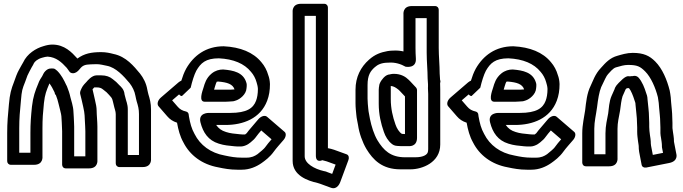

<svg xmlns="http://www.w3.org/2000/svg" viewBox="-20 -827 3620 1017"><path d="M432.1 -131.7V1.1H372.9V-156.3C372.9 -165.2 372.5 -174.4 371.9 -182.4C371.8 -190.5 371.5 -197.7 370.8 -206.1L368.9 -237.1C368.2 -263.4 356.3 -298 353.3 -310.5C348.6 -332.3 342.3 -350.9 335.3 -367.9L335.2 -367.9C334 -372.2 332.6 -374.1 331.6 -375.3C319.1 -402.7 304.8 -430.2 283.5 -451.5C277.1 -457.9 271.8 -460.2 270.5 -461.5C265.7 -466.1 240 -465 234 -460.7C223.8 -455.6 214.5 -445.3 210.3 -437L203.5 -423.4C198.2 -415.2 187.8 -400.4 182.2 -383.1C166.7 -346 155.4 -315.9 149.3 -262.9C143.8 -209.4 141.1 -174.6 141.1 -122.7V-17.9H81.9V-147.3C81.9 -200.8 85.4 -237.3 90.8 -293.7C95.5 -349.7 97.8 -354.2 113.5 -394.2L125.4 -426.9C131.6 -441.5 139.4 -453.9 148.3 -471.4C153.8 -480 156.8 -485.7 159.5 -491.9C163.4 -500.1 178.2 -514.5 203.2 -521.3C214 -524.3 224.4 -527 232.1 -527.1C277.8 -524.3 306.4 -497.3 333.6 -467.5C338.6 -461.2 343.4 -454.5 348.4 -447.1C353.6 -439.2 377.2 -428.6 402.6 -461.5C417.3 -480.5 430.2 -485.2 460.9 -486.2C474.5 -486.8 484.3 -487.1 491.7 -487.1C510.7 -487.1 529.4 -481.7 546.2 -478.5C593.5 -469.7 634.7 -424.7 666.3 -386.8C681.3 -367.6 693.2 -344.2 697.5 -318.7C698.3 -313.9 699.4 -308.7 700.8 -302.9L703.9 -290.4C711.4 -266.1 716.1 -249.1 716.1 -222.7V-5.9H656.9V-247.3C656.9 -276 647.7 -292.6 644.4 -309.1C643.2 -315.3 640.7 -323 639.8 -326.8C637.6 -354.6 619.4 -368.6 611.9 -376.1C600.6 -389 591.2 -397.2 577.1 -407.8C561.9 -420.6 542.2 -427.9 516.3 -427.9H491.3C465.9 -427.9 441.9 -397.8 439.2 -394.5C432.3 -387.3 418.9 -374.2 412.6 -360.4L407.6 -349.4C404.2 -341.9 403.4 -334 405 -328.3C411.7 -304.9 413.8 -289.1 420.8 -261.1C425.1 -242.6 427.5 -226.7 428.1 -216C428.2 -195.2 431.1 -174.7 431.1 -158.7C431.1 -150 432.1 -141.2 432.1 -131.7ZM479.3 -364.1H491.7C507.9 -364.1 517 -360.7 526.8 -352.3C542.7 -340.4 546.8 -336.8 558.1 -323.9C577.9 -304 575.1 -298.7 581.7 -274.2C586.5 -250.9 593.1 -237.9 593.1 -222.7V38.3C593.1 49 600.6 57.9 612.7 57.9L735.7 57.9C785.5 57.9 779.9 13.7 779.9 13.7V-247.3C779.9 -280.4 773.3 -304 766 -327.6L763.2 -339.1C762 -344 761.1 -348.1 760.5 -351.3C754.7 -386.1 739.5 -414.6 721.7 -437.2C689.5 -475.8 648.1 -527.9 580.7 -541.3C563.5 -545.9 541.2 -550.9 516.3 -550.9C462.8 -550.9 426.4 -543.4 389.9 -516.8C389.6 -517 389.5 -517.2 388.4 -518.6C360.5 -549.3 322.2 -590.9 257.3 -590.9C242.5 -590.9 226.7 -587.9 209.8 -582.4C171 -571.5 123.9 -542.9 102.4 -496C101.2 -493.2 96.5 -486.4 94.3 -482C87.3 -468 75 -450.1 66.3 -426.3L54.5 -393.8C39.3 -354.8 32 -330.2 27.2 -274.3C22 -218.9 18.1 -178.7 18.1 -122.7V26.3C18.1 37 25.6 45.9 37.7 45.9H160.7C210.5 45.9 204.9 1.7 204.9 1.7L204.9 -147.3C204.9 -197 207.3 -229 212.7 -281.1C218.1 -328.8 225.6 -346 241 -382.9C241.1 -383.3 241.6 -384.4 241.9 -385.2C251.8 -372 260.7 -355.7 269.1 -337.8C269.5 -332.4 271.5 -326.7 276 -323.2C281.6 -309 287.1 -292.2 290.7 -275.4C294.2 -260.6 305.1 -220.1 305.1 -211.7C305.1 -211.4 305.2 -210.6 305.2 -210.1L307.2 -177.9C307.9 -169.3 308.1 -162.6 308.1 -156.7C308.1 -148.6 309.1 -140.5 309.1 -131.7V45.3C309.1 56 316.6 64.9 328.7 64.9L451.7 64.9C501.5 64.9 495.9 20.7 495.9 20.7V-156.3C495.9 -182.6 491.9 -218.9 491.9 -241.3C491.9 -257.8 488.3 -275.3 483.2 -296.9C477.6 -319.4 475.4 -333.7 470.1 -354.1C475 -359.7 476.1 -360.5 479.3 -364.1Z M1231.5 -295.3C1249.9 -301.4 1284.1 -326.2 1285.8 -359.8C1286.8 -367.2 1286.9 -371.4 1286.9 -378.3C1286.9 -382 1285.8 -385.8 1285 -388.7C1269.2 -444 1215.4 -454.4 1163.4 -458.8C1162.7 -458.8 1161.8 -458.9 1161.3 -458.9C1141.7 -458.9 1120.3 -453.3 1101.1 -437.6C1071.5 -413.4 1063.8 -382.6 1058.7 -365.3C1051.1 -341.5 1031 -288.1 1064.7 -288.1H1174.7C1187.9 -288.1 1202.6 -290.1 1208.7 -290.1C1217.7 -290.1 1222.8 -292.4 1231.5 -295.3ZM1222.3 -353.4C1214.8 -352.9 1203.8 -351.9 1199.3 -351.9H1113.9C1115.1 -356.4 1116.9 -362.9 1119.4 -370.7C1122.9 -382.8 1126 -390.7 1128.2 -394.2C1129.5 -394.6 1131.7 -395 1135.7 -395.1C1183.8 -391 1212.8 -382 1222.3 -353.4ZM943.6 -318.2C943.6 -318.2 989.8 -361.7 990 -362.5C997.7 -395.8 1008.6 -431.1 1019.7 -452.2C1043.2 -492.9 1068.8 -517.9 1139.1 -518.1C1216.8 -514.3 1273.9 -490.4 1309.5 -446.5C1322.9 -431.4 1333.4 -411.8 1338.9 -391.5C1341.7 -381.4 1345.5 -370.4 1346.1 -356.2C1346.1 -329.4 1342.1 -308.5 1336.1 -292.9C1321.4 -254 1287.5 -228.9 1199.3 -228.9H1085.3C1085.3 -228.9 1029 -230.1 1041.8 -178.9C1055.4 -124.7 1083.4 -83.1 1138.7 -66.2C1166.9 -56.9 1194.3 -54.9 1220.7 -52.3C1227.2 -51.4 1231.8 -51.1 1237.7 -51.1H1256.7C1269.4 -51.1 1286.2 -58.1 1294.3 -63.4C1301 -67.9 1312.1 -75.7 1324.7 -88.3C1335.1 -98.8 1338.8 -106.9 1349.7 -119.6L1363.8 -136.1L1418.4 -89.1C1406.2 -75.1 1395.3 -62.4 1383.1 -45.3C1379.8 -40.4 1358.4 -21.3 1344 -10.4C1328.9 0 1312.7 8.1 1285.3 8.1H1261.3C1228 8.1 1201.2 3.3 1170 -3.4C1095.3 -16.6 1039.9 -58.6 1010.5 -117.4C994.7 -145.5 987.2 -173.4 980.5 -211.8C980 -214.3 979.9 -215.6 979.9 -217.3C979.9 -227.2 973.9 -234.5 965.5 -236.3C945.5 -240.8 932.4 -248.3 920.4 -262.6L891.8 -295.5L928.4 -326.9C932.3 -322.5 936.4 -318.8 943.6 -318.2ZM1409.9 -381.8C1409.1 -399.8 1406.4 -415.3 1400.7 -429.7C1393.7 -454.7 1381 -478.5 1364.5 -497.5C1321.6 -549.9 1253.2 -577.7 1164.9 -581.9C1070.4 -581.9 1005.5 -532.4 966.3 -463.8C954.6 -442 947.8 -423.4 940.5 -399.7C935.6 -397.6 930.2 -394.6 925.4 -390.5L832.4 -310.5C813.6 -294.3 811.2 -274.1 819.7 -264.3L865.6 -211.4C879.3 -195.2 895.7 -184.2 917.7 -177.1C924.5 -139.2 933.5 -104.7 951.5 -72.6C985.3 -5.5 1049.5 43.9 1136 59.4C1166.2 65.9 1198.5 71.9 1236.7 71.9H1260.7C1302.2 71.9 1338.1 55.9 1365.3 36.9C1383.7 23.9 1409.9 5 1431.1 -25C1443.9 -42.8 1463.2 -63.7 1482.7 -86.6C1493.7 -99.5 1498.1 -119.4 1487.6 -128.4L1394.6 -208.4C1381.8 -219.4 1360.7 -209.9 1348.3 -195.4L1308.3 -148.4C1301.9 -140.9 1295.3 -133.6 1286.7 -121.5C1285 -120.1 1281.3 -117.1 1278.5 -114.9H1262.3C1258.5 -114.9 1256 -115 1251.3 -115.7C1221.8 -118.6 1199.6 -120.4 1177.3 -127.8C1153 -135.1 1137.7 -146.8 1125 -165.1H1174.7C1267.6 -165.1 1359.4 -199.2 1395.1 -293.2C1405.5 -320.7 1409.9 -348.7 1409.9 -381.8Z M1593.9 -743.1 1653.1 -743.1V-2.7C1653.1 38.7 1687.1 21.5 1687.1 21.5C1695.7 23.5 1703.4 25.6 1710.4 27.7L1757.7 44.9L1739.5 94.1L1715.9 85.4C1713.5 84.6 1705.9 80.5 1695.8 79.3C1644.4 67.6 1593.9 38.8 1593.9 0.7ZM1574.3 -806.9C1524.5 -806.9 1530.1 -762.7 1530.1 -762.7V25.3C1530.1 102.9 1609.5 130.5 1662.5 142.3C1668.5 143.7 1667.7 143.6 1676.4 146.7L1732.9 167.5C1767.8 180.4 1781.7 139 1782.6 136.5L1825.6 20.5C1830.4 7.6 1827.1 -5.6 1816.1 -9.6L1749.6 -33.7C1737.7 -37.4 1728.8 -40.2 1716.9 -42.1V-787.3C1716.9 -798 1709.4 -806.9 1697.3 -806.9Z M2248.1 -329.7 2248.1 -36.7C2248.1 -28.7 2246.8 -22.8 2245.3 -18.9C2242 -10.3 2227.4 6.1 2179.3 6.1H2125.3C2048.6 6.1 2011.3 -31.4 1979.1 -84.3C1961.1 -114.7 1947.5 -157.9 1939.5 -197.5C1936.4 -218.5 1931.9 -233.4 1930.8 -249.3C1929.2 -268.3 1926.9 -285.2 1926.9 -304.3V-376.3C1926.9 -429.6 1942.7 -451.1 1965.3 -471.1C1980.3 -484.5 2000.5 -495.1 2036.7 -495.1C2037.4 -495.1 2038.4 -495.2 2038.9 -495.2C2073.2 -497.9 2104.2 -487.4 2128.1 -473.7C2128.1 -473.7 2186.5 -461.7 2182.8 -517C2181.5 -536.5 2180.9 -554.9 2180.9 -572.3V-731.1H2240.1V-547.7C2240.1 -501.8 2245.1 -453.7 2245.1 -411.7C2245.1 -411.2 2245.2 -410.4 2245.2 -410L2247.1 -380.9L2247.1 -373.7C2247.1 -372.9 2247.2 -372 2247.2 -371.3C2246 -357.2 2248.1 -341.9 2248.1 -329.7ZM2311.9 -61.3V-354.3C2311.9 -364.1 2311.7 -374.2 2311.2 -385.3C2313.1 -391.9 2314 -396.9 2310.9 -404.9V-406.3C2310.9 -406.7 2310.8 -407.5 2310.8 -408L2308.9 -437.1C2308.8 -482.5 2303.9 -530.5 2303.9 -572.3V-775.3C2303.9 -786 2296.4 -794.9 2284.3 -794.9H2161.3C2111.5 -794.9 2117.1 -750.7 2117.1 -750.7L2117.1 -554.6C2101.2 -558.2 2082.6 -560.4 2060.2 -558.9C2051.1 -558.8 2041.9 -558 2032.8 -556.4C1997.2 -549.9 1966.4 -539.3 1934.7 -510.9C1890.8 -472.1 1863.1 -419.2 1863.1 -351.7V-279.7C1863.1 -256.6 1865.8 -237.2 1867.2 -220.7C1868.8 -198.6 1874 -181.6 1876.4 -165.2C1882.7 -121 1899.8 -73.5 1920.9 -37.7C1955.7 19.2 2003.5 69.9 2100.7 69.9H2154.7C2215.7 69.9 2311.9 34.1 2311.9 -61.3ZM1988.1 -369.8C1988.1 -369.4 1986.1 -362.2 1986.1 -351.7V-277.7C1986.1 -220.3 1998 -171.7 2013.3 -128.3C2021.4 -104 2036.1 -80.2 2054.9 -65.3C2060.3 -60.9 2069 -54.9 2083.5 -54.1C2090.4 -53.4 2095.1 -53.1 2100.7 -53.1L2144.7 -53.1C2144.7 -53.1 2188.9 -47.5 2188.9 -97.3V-349.3C2188.9 -354.9 2186.4 -360.4 2183.9 -363.1L2168.7 -379.3C2163.6 -384.4 2159.9 -388.4 2153.9 -395.2L2144.5 -404.5C2129 -420.1 2103.9 -435.9 2066.3 -435.9C2054.6 -435.9 2044.8 -432.9 2044.7 -432.9C2034.4 -432.4 2025.2 -427.4 2017.7 -420.9C2012.5 -417 1988.4 -391.4 1988.1 -369.8ZM2109.3 -117.9 2109 -117.9C2094.5 -126 2081.1 -148.4 2074.7 -167.7C2060 -209.3 2049.9 -252.1 2049.9 -302.3L2049.9 -371.7C2066.4 -370 2076.8 -363.1 2092.1 -350.8L2100.1 -342.8C2104.9 -337.5 2110.1 -331.9 2115.3 -326.7L2125.1 -316.2L2125.1 -116.9C2121.6 -116.9 2114.7 -117.9 2109.3 -117.9Z M2765.5 -295.3C2783.9 -301.4 2818.1 -326.2 2819.8 -359.8C2820.8 -367.2 2820.9 -371.4 2820.9 -378.3C2820.9 -382 2819.8 -385.8 2819 -388.7C2803.2 -444 2749.4 -454.4 2697.4 -458.8C2696.7 -458.8 2695.8 -458.9 2695.3 -458.9C2675.7 -458.9 2654.3 -453.3 2635.1 -437.6C2605.5 -413.4 2597.8 -382.6 2592.7 -365.3C2585.1 -341.5 2565 -288.1 2598.7 -288.1H2708.7C2721.9 -288.1 2736.6 -290.1 2742.7 -290.1C2751.7 -290.1 2756.8 -292.4 2765.5 -295.3ZM2756.3 -353.4C2748.8 -352.9 2737.8 -351.9 2733.3 -351.9H2647.9C2649.1 -356.4 2650.9 -362.9 2653.4 -370.7C2656.9 -382.8 2660 -390.7 2662.2 -394.2C2663.5 -394.6 2665.7 -395 2669.7 -395.1C2717.8 -391 2746.8 -382 2756.3 -353.4ZM2477.6 -318.2C2477.6 -318.2 2523.8 -361.7 2524 -362.5C2531.7 -395.8 2542.6 -431.1 2553.7 -452.2C2577.2 -492.9 2602.8 -517.9 2673.1 -518.1C2750.8 -514.3 2807.9 -490.4 2843.5 -446.5C2856.9 -431.4 2867.4 -411.8 2872.9 -391.5C2875.7 -381.4 2879.5 -370.4 2880.1 -356.2C2880.1 -329.4 2876.1 -308.5 2870.1 -292.9C2855.4 -254 2821.5 -228.9 2733.3 -228.9H2619.3C2619.3 -228.9 2563 -230.1 2575.8 -178.9C2589.4 -124.7 2617.4 -83.1 2672.7 -66.2C2700.9 -56.9 2728.3 -54.9 2754.7 -52.3C2761.2 -51.4 2765.8 -51.1 2771.7 -51.1H2790.7C2803.4 -51.1 2820.2 -58.1 2828.3 -63.4C2835 -67.9 2846.1 -75.7 2858.7 -88.3C2869.1 -98.8 2872.8 -106.9 2883.7 -119.6L2897.8 -136.1L2952.4 -89.1C2940.2 -75.1 2929.3 -62.4 2917.1 -45.3C2913.8 -40.4 2892.4 -21.3 2878 -10.4C2862.9 0 2846.7 8.1 2819.3 8.1H2795.3C2762 8.1 2735.2 3.3 2704 -3.4C2629.3 -16.6 2573.9 -58.6 2544.5 -117.4C2528.7 -145.5 2521.2 -173.4 2514.5 -211.8C2514 -214.3 2513.9 -215.6 2513.9 -217.3C2513.9 -227.2 2507.9 -234.5 2499.5 -236.3C2479.5 -240.8 2466.4 -248.3 2454.4 -262.6L2425.8 -295.5L2462.4 -326.9C2466.3 -322.5 2470.4 -318.8 2477.6 -318.2ZM2943.9 -381.8C2943.1 -399.8 2940.4 -415.3 2934.7 -429.7C2927.7 -454.7 2915 -478.5 2898.5 -497.5C2855.6 -549.9 2787.2 -577.7 2698.9 -581.9C2604.4 -581.9 2539.5 -532.4 2500.3 -463.8C2488.6 -442 2481.8 -423.4 2474.5 -399.7C2469.6 -397.6 2464.2 -394.6 2459.4 -390.5L2366.4 -310.5C2347.6 -294.3 2345.2 -274.1 2353.7 -264.3L2399.6 -211.4C2413.3 -195.2 2429.7 -184.2 2451.7 -177.1C2458.5 -139.2 2467.5 -104.7 2485.5 -72.6C2519.3 -5.5 2583.5 43.9 2670 59.4C2700.2 65.9 2732.5 71.9 2770.7 71.9H2794.7C2836.2 71.9 2872.1 55.9 2899.3 36.9C2917.7 23.9 2943.9 5 2965.1 -25C2977.9 -42.8 2997.2 -63.7 3016.7 -86.6C3027.7 -99.5 3032.1 -119.4 3021.6 -128.4L2928.6 -208.4C2915.8 -219.4 2894.7 -209.9 2882.3 -195.4L2842.3 -148.4C2835.9 -140.9 2829.3 -133.6 2820.7 -121.5C2819 -120.1 2815.3 -117.1 2812.5 -114.9H2796.3C2792.5 -114.9 2790 -115 2785.3 -115.7C2755.8 -118.6 2733.6 -120.4 2711.3 -127.8C2687 -135.1 2671.7 -146.8 2659 -165.1H2708.7C2801.6 -165.1 2893.4 -199.2 2929.1 -293.2C2939.5 -320.7 2943.9 -348.7 2943.9 -381.8Z M3478.1 -151.7V-121.7C3478.1 -113.2 3480 -105.4 3481.4 -96L3484.4 -76.1C3485.6 -67.9 3486.1 -60.2 3486.1 -53.7V-49.7C3486.1 -48.2 3486.4 -46.2 3486.6 -45.1L3492 -17.3L3437.9 -6.5L3428.5 -55.5C3427.4 -63.3 3426.9 -70.3 3426.9 -78.3C3426.9 -83 3426.3 -87.8 3425.6 -92.2L3422.7 -111.5C3420.7 -128.7 3418.9 -139.3 3418.9 -154.3V-176.3C3418.9 -184.7 3418.5 -193.6 3417.9 -202.3C3417.7 -240.8 3412.2 -269.2 3409.9 -300.3C3409.7 -316.1 3405.1 -328.2 3401.7 -336.8C3394.7 -359.8 3381.7 -395.1 3361.5 -416.7C3348.1 -429.8 3332.2 -423.9 3331.3 -423.9H3325.3C3322.5 -423.9 3318.7 -423.2 3316.4 -422.6C3312.9 -421.7 3303.9 -430.1 3278.5 -408.5C3268.7 -399.3 3257.2 -388 3257.2 -388C3237.3 -368.5 3235.5 -355.3 3235.5 -355.3C3231.7 -347.5 3229.3 -341.9 3226.9 -335.9L3219.4 -319.1C3206.4 -289.8 3204.8 -251.4 3201.5 -226.3C3195.8 -194.6 3187.1 -161.5 3187.1 -120.7V-9.9H3127.9V-145.3C3127.9 -183.8 3137.2 -219 3142.6 -259.6C3147.5 -300.7 3154 -340.5 3164.3 -365.4C3181.8 -400.9 3191.2 -424.8 3200.7 -434.3C3208.4 -442 3226.5 -466.1 3243 -470.3C3266.7 -477 3285.7 -483.1 3306.7 -483.1C3355.6 -483.1 3371 -474.9 3397.5 -448.5C3428 -418 3452.2 -362.1 3464.7 -312.4C3466.5 -303.3 3468.1 -292.6 3469.2 -282.3L3471.2 -256.8C3473.4 -228.2 3477.1 -205.4 3477.1 -178.7C3477.1 -168.9 3478.1 -159.3 3478.1 -151.7ZM3355.1 -151.7V-129.7C3355.1 -109.5 3357.6 -96.3 3359.3 -80.5L3362.4 -59.8C3363 -56.2 3363.1 -54.3 3363.1 -53.7C3363.1 -42.8 3363.8 -33.4 3365.5 -22.5L3378.6 45.9C3380.6 56.7 3390.7 62.8 3403.7 60.3L3524.7 36.3C3574.5 26.4 3562.4 -11.9 3562.4 -11.9L3549.9 -76.7V-78.3C3549.9 -87.8 3549.1 -97.5 3547.6 -107.9L3544.7 -127.2C3544.2 -133.2 3543.1 -142.2 3541.9 -148.7V-176.3C3541.9 -184.8 3541.5 -193.9 3540.9 -204.1C3540.8 -233.8 3536.7 -259.9 3534.8 -285.3L3532.8 -311.7C3531.2 -325.6 3529.7 -335.4 3527.3 -347.6C3513.2 -404 3488.6 -463.5 3450.5 -501.5C3420.4 -531.7 3389.1 -546.9 3331.3 -546.9C3299.9 -546.9 3271.3 -537.5 3251.1 -531.8C3210.6 -521 3186.8 -493.9 3163.8 -468.2C3131.1 -434.2 3120.1 -395.5 3108.3 -372C3088.7 -332.6 3084.4 -285.5 3079.4 -242.4C3074.8 -208.8 3064.1 -167.7 3064.1 -120.7V34.3C3064.1 45 3071.6 53.9 3083.7 53.9L3206.7 53.9C3256.5 53.9 3250.9 9.7 3250.9 9.7V-145.3C3250.9 -178.5 3257.9 -204.3 3264.5 -241.7C3268.4 -270.8 3270.9 -295.8 3277.5 -317L3284.6 -332.9C3287 -338.5 3290.8 -346.5 3293.8 -353.8C3294.9 -355 3295.3 -355.5 3298.7 -358.8C3300.4 -359.2 3302.3 -359.7 3304.3 -360.1H3306.7C3308.5 -360.1 3309.3 -360.2 3311.8 -360C3322.4 -347.9 3334.1 -317.8 3340.1 -298C3343.7 -285.8 3346.1 -283.8 3346.1 -274.7C3346.1 -274.3 3346.2 -273.5 3346.2 -272.9C3348.7 -237.6 3354.1 -208.7 3354.1 -176.7C3354.1 -168.1 3355.1 -159.5 3355.1 -151.7Z"/></svg>

Font: Tape
Style: Regular
Weight: 500
Foundry: Cannot Into Space Fonts
Version: Version 0.97